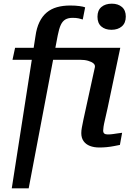

<svg xmlns="http://www.w3.org/2000/svg" viewBox="-20 -798 738 1044"><path d="M375 -701Q351 -701 335.5 -692Q320 -683 310.5 -662.5Q301 -642 294 -606L136 226H44L173 -602Q179 -646 194.5 -678Q210 -710 234 -730Q258 -750 290 -759Q322 -768 362 -768Q390 -768 412 -765Q434 -762 443 -758L430 -692Q422 -695 408 -698Q394 -701 375 -701ZM496 -433Q498 -445 488 -453.5Q478 -462 459 -467.5Q440 -473 414 -473H48L62 -538H634L565 -210Q557 -173 551 -148Q545 -123 543 -109Q541 -95 541 -88Q541 -77 547 -72Q553 -67 566 -67Q580 -67 594 -69Q608 -71 621.5 -73Q635 -75 644 -76L632 -10Q617 -7 599 -3.5Q581 0 561 2Q541 4 520 4Q491 4 469 -4.5Q447 -13 434.5 -30.5Q422 -48 422 -74Q422 -88 425 -104Q428 -120 433.5 -147Q439 -174 449 -218ZM586 -636Q552 -636 531 -654Q510 -672 510 -707Q510 -742 531.5 -760Q553 -778 588 -778Q622 -778 643 -760Q664 -742 664 -708Q664 -673 642.5 -654.5Q621 -636 586 -636Z"/></svg>

Font: Roboto Serif Medium
Style: Italic
Weight: 500
Italic angle: -10°
Designer: Greg Gazdowicz
Foundry: Commercial Type
Version: Version 1.008